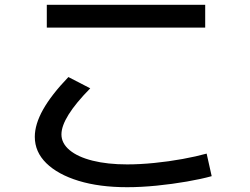

<svg xmlns="http://www.w3.org/2000/svg" viewBox="-20 -745 1040 800"><path d="M510 35Q394 35 307.5 8.5Q221 -18 173 -65Q125 -112 125 -175Q125 -227 159.5 -288.5Q194 -350 265 -424L356 -377Q236 -255 236 -185Q236 -148 270 -119.5Q304 -91 366 -75.5Q428 -60 510 -60Q562 -60 622.5 -66Q683 -72 740.5 -82.5Q798 -93 841 -105L862 -11Q819 1 758.5 11.5Q698 22 633 28.5Q568 35 510 35ZM175 -630V-725H835V-630Z"/></svg>

Font: M PLUS 1 Code Medium
Style: Regular
Weight: 500
Designer: Coji Morishita
Foundry: UNDERFOREST DESIGN
Version: Version 1.002